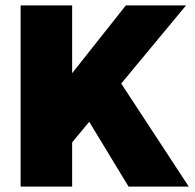

<svg xmlns="http://www.w3.org/2000/svg" viewBox="-20 -688 718 708"><path d="M56 0V-668H246V-418L444 -668H666L427 -380L676 0H454L309 -239L246 -163V0Z"/></svg>

Font: Gantari Black
Style: Regular
Weight: 900
Version: Version 1.000